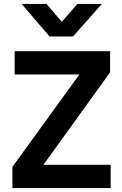

<svg xmlns="http://www.w3.org/2000/svg" viewBox="-20 -962 625 982"><path d="M43.5 0V-108.5L386 -581H55V-700H543V-592L202 -119H546V0ZM233.5 -775.5 90.5 -942H218L296 -850.5L376 -942H501L353.5 -775.5Z"/></svg>

Font: Geologica Roman Medium
Style: Regular
Weight: 500
Designer: Sindre Bremnes, Frode Helland
Foundry: Monokrom Skriftforlag AS
Version: Version 1.010;gftools[0.9.28]